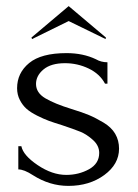

<svg xmlns="http://www.w3.org/2000/svg" viewBox="-20 -601 451 629"><path d="M370 -114Q370 -63 321.5 -27.5Q273 8 204 8Q143 8 88 -27Q59 -46 40 -46V-122H50Q56 -92 103.5 -60Q151 -28 197 -28Q238 -28 271.5 -46.5Q305 -65 305 -100Q305 -124 284.5 -142.5Q264 -161 243 -169.5Q222 -178 183 -191Q157 -199 140.5 -205Q124 -211 102 -222Q80 -233 67 -244.5Q54 -256 45 -273.5Q36 -291 36 -312Q36 -362 75.5 -394.5Q115 -427 198 -427Q252 -427 294 -407Q311 -397 332 -397V-327H324Q307 -359 270.5 -376.5Q234 -394 193 -394Q147 -394 122.5 -373.5Q98 -353 98 -326Q98 -297 128.5 -279Q159 -261 214 -244Q250 -233 271.5 -224Q293 -215 319 -199.5Q345 -184 357.5 -162.5Q370 -141 370 -114ZM327 -478 326 -473 205 -532 85 -473 83 -478 205 -581Z"/></svg>

Font: Forum
Style: Regular
Weight: 400
Designer: Denis Masharov
Foundry: Denis Masharov
Version: Version 1.000